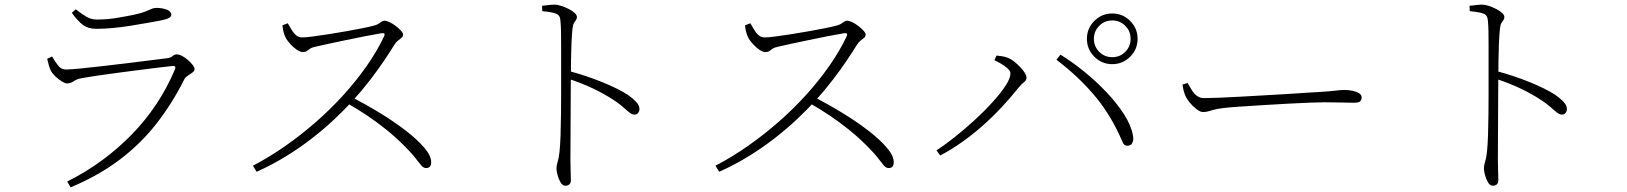

<svg xmlns="http://www.w3.org/2000/svg" viewBox="-20 -765 7000 826"><path d="M183 -512 204 -522Q218 -498 231 -482Q244 -466 263 -466Q280 -466 323 -470Q366 -474 420.5 -480.5Q475 -487 530.5 -493.5Q586 -500 630.5 -506Q675 -512 695 -514Q714 -516 722 -523.5Q730 -531 741 -531Q751 -531 764 -524Q777 -517 789 -506.5Q801 -496 809 -485.5Q817 -475 817 -468Q817 -460 808 -453Q799 -446 788.5 -439.5Q778 -433 773 -424Q722 -322 655 -235.5Q588 -149 497.5 -80Q407 -11 284 41L269 16Q349 -24 418.5 -75Q488 -126 547 -186.5Q606 -247 652.5 -317Q699 -387 732 -465Q740 -484 720 -481Q692 -478 651.5 -473Q611 -468 564.5 -462Q518 -456 473 -450Q428 -444 391 -438.5Q354 -433 333 -429Q310 -425 297 -415.5Q284 -406 268 -406Q260 -406 245.5 -415Q231 -424 218 -436.5Q205 -449 199 -460Q194 -471 190 -484.5Q186 -498 183 -512ZM672 -677Q645 -672 611.5 -666Q578 -660 540.5 -654Q503 -648 465 -644.5Q427 -641 393 -641Q359 -641 336 -658.5Q313 -676 289 -710L306 -725Q334 -703 353.5 -692Q373 -681 397 -681Q440 -681 477 -687Q514 -693 554 -701Q586 -708 603 -714.5Q620 -721 630.5 -726Q641 -731 653 -731Q678 -731 697.5 -723.5Q717 -716 717 -702Q717 -693 706.5 -687.5Q696 -682 672 -677Z M1195 -656 1218 -665Q1225 -654 1233 -639.5Q1241 -625 1252.5 -614.5Q1264 -604 1280 -604Q1295 -604 1325.5 -608Q1356 -612 1394.5 -618Q1433 -624 1472 -631Q1511 -638 1543.5 -644.5Q1576 -651 1593 -656Q1603 -659 1609.5 -663.5Q1616 -668 1622 -672Q1628 -676 1634 -676Q1643 -676 1656.5 -669.5Q1670 -663 1683 -653Q1696 -643 1705 -633Q1714 -623 1714 -616Q1714 -608 1707.5 -602.5Q1701 -597 1692.5 -590.5Q1684 -584 1677 -573Q1660 -545 1633 -505Q1606 -465 1571.5 -420Q1537 -375 1497 -331Q1462 -293 1418.5 -252Q1375 -211 1323 -170.5Q1271 -130 1211 -93Q1151 -56 1084 -26L1068 -52Q1139 -89 1207.5 -137Q1276 -185 1340 -241Q1404 -297 1459.5 -358.5Q1515 -420 1559.5 -484Q1604 -548 1633 -610Q1639 -625 1621 -622Q1590 -617 1549.5 -609Q1509 -601 1468.5 -592.5Q1428 -584 1393 -576.5Q1358 -569 1337 -564Q1322 -561 1314 -555.5Q1306 -550 1300 -545.5Q1294 -541 1283 -541Q1272 -541 1257 -551Q1242 -561 1229.5 -575Q1217 -589 1211 -599Q1207 -606 1202 -620.5Q1197 -635 1195 -656ZM1472 -322 1493 -347Q1554 -316 1614.5 -279Q1675 -242 1725 -203.5Q1775 -165 1805 -130Q1835 -95 1835 -67Q1835 -56 1830 -49Q1825 -42 1813 -42Q1802 -42 1792.5 -53Q1783 -64 1767 -85Q1751 -106 1720 -137Q1681 -176 1641 -208Q1601 -240 1559.5 -268Q1518 -296 1472 -322Z M2312 -740Q2330 -742 2342 -743.5Q2354 -745 2364 -745Q2379 -745 2395.5 -739.5Q2412 -734 2427.5 -726Q2443 -718 2452.5 -709Q2462 -700 2462 -692Q2462 -684 2458 -679Q2454 -674 2449.5 -666.5Q2445 -659 2443 -643Q2440 -615 2438.5 -577.5Q2437 -540 2436.5 -504Q2436 -468 2436 -442Q2436 -429 2435.5 -388.5Q2435 -348 2435 -293.5Q2435 -239 2434.5 -182Q2434 -125 2434 -78Q2434 -47 2435 -25.5Q2436 -4 2436 10Q2436 22 2429.5 28Q2423 34 2412 34Q2400 34 2391.5 19.5Q2383 5 2378.5 -12.5Q2374 -30 2374 -39Q2374 -54 2379 -69Q2384 -84 2387 -111Q2390 -139 2391.5 -182Q2393 -225 2393.5 -273.5Q2394 -322 2394 -367Q2394 -412 2394 -443Q2394 -473 2394 -505.5Q2394 -538 2394 -569.5Q2394 -601 2393.5 -629Q2393 -657 2391 -676Q2390 -699 2373 -706Q2356 -713 2313 -717ZM2429 -459Q2501 -440 2570 -412Q2639 -384 2681 -357Q2700 -344 2715.5 -328Q2731 -312 2731 -296Q2731 -287 2725.5 -279.5Q2720 -272 2709 -272Q2702 -272 2694.5 -276.5Q2687 -281 2677.5 -289.5Q2668 -298 2654.5 -309.5Q2641 -321 2621 -334Q2582 -360 2534 -383Q2486 -406 2429 -425Z M3185 -656 3208 -665Q3215 -654 3223 -639.5Q3231 -625 3242.5 -614.5Q3254 -604 3270 -604Q3285 -604 3315.5 -608Q3346 -612 3384.5 -618Q3423 -624 3462 -631Q3501 -638 3533.5 -644.5Q3566 -651 3583 -656Q3593 -659 3599.5 -663.5Q3606 -668 3612 -672Q3618 -676 3624 -676Q3633 -676 3646.5 -669.5Q3660 -663 3673 -653Q3686 -643 3695 -633Q3704 -623 3704 -616Q3704 -608 3697.5 -602.5Q3691 -597 3682.5 -590.5Q3674 -584 3667 -573Q3650 -545 3623 -505Q3596 -465 3561.5 -420Q3527 -375 3487 -331Q3452 -293 3408.5 -252Q3365 -211 3313 -170.5Q3261 -130 3201 -93Q3141 -56 3074 -26L3058 -52Q3129 -89 3197.5 -137Q3266 -185 3330 -241Q3394 -297 3449.5 -358.5Q3505 -420 3549.5 -484Q3594 -548 3623 -610Q3629 -625 3611 -622Q3580 -617 3539.5 -609Q3499 -601 3458.5 -592.5Q3418 -584 3383 -576.5Q3348 -569 3327 -564Q3312 -561 3304 -555.5Q3296 -550 3290 -545.5Q3284 -541 3273 -541Q3262 -541 3247 -551Q3232 -561 3219.5 -575Q3207 -589 3201 -599Q3197 -606 3192 -620.5Q3187 -635 3185 -656ZM3462 -322 3483 -347Q3544 -316 3604.5 -279Q3665 -242 3715 -203.5Q3765 -165 3795 -130Q3825 -95 3825 -67Q3825 -56 3820 -49Q3815 -42 3803 -42Q3792 -42 3782.5 -53Q3773 -64 3757 -85Q3741 -106 3710 -137Q3671 -176 3631 -208Q3591 -240 3549.5 -268Q3508 -296 3462 -322Z M4656 -598Q4656 -643 4688 -675Q4720 -707 4765 -707Q4810 -707 4842 -675Q4874 -643 4874 -598Q4874 -553 4842 -521Q4810 -489 4765 -489Q4720 -489 4688 -521Q4656 -553 4656 -598ZM4686 -598Q4686 -565 4709 -542Q4732 -519 4765 -519Q4798 -519 4821 -542Q4844 -565 4844 -598Q4844 -631 4821 -654Q4798 -677 4765 -677Q4732 -677 4709 -654Q4686 -631 4686 -598ZM4258 -506 4267 -526Q4277 -525 4291 -523Q4305 -521 4319 -515Q4331 -510 4344 -499.5Q4357 -489 4369 -476.5Q4381 -464 4388.5 -452Q4396 -440 4396 -431Q4396 -419 4385.5 -411.5Q4375 -404 4362 -388Q4327 -344 4287.5 -302Q4248 -260 4205.5 -222.5Q4163 -185 4117.5 -153Q4072 -121 4025 -96L4009 -118Q4044 -141 4087 -175Q4130 -209 4172 -247.5Q4214 -286 4249 -324.5Q4284 -363 4305.5 -395.5Q4327 -428 4327 -449Q4327 -460 4314.5 -471Q4302 -482 4285.5 -491.5Q4269 -501 4258 -506ZM4831 -138Q4817 -138 4811.5 -149.5Q4806 -161 4794 -188Q4748 -286 4681 -363Q4614 -440 4525 -508L4542 -530Q4591 -500 4643 -458Q4695 -416 4740.5 -368Q4786 -320 4816.5 -272Q4847 -224 4854 -182Q4857 -167 4854 -157Q4851 -147 4845 -142.5Q4839 -138 4831 -138Z M5089 -408Q5098 -392 5107.5 -377Q5117 -362 5129.5 -352.5Q5142 -343 5160 -343Q5181 -343 5222 -344.5Q5263 -346 5315 -349Q5367 -352 5421.5 -355Q5476 -358 5525 -361Q5574 -364 5608 -366.5Q5642 -369 5652 -369Q5702 -372 5724.5 -375Q5747 -378 5766 -378Q5781 -378 5798 -374.5Q5815 -371 5826.5 -364Q5838 -357 5838 -346Q5838 -336 5832 -329.5Q5826 -323 5803 -323Q5778 -323 5749.5 -324Q5721 -325 5678 -325Q5661 -325 5618.5 -323.5Q5576 -322 5521 -319Q5466 -316 5410.5 -312.5Q5355 -309 5309.5 -306Q5264 -303 5242 -300Q5217 -297 5202.5 -293Q5188 -289 5178 -286Q5168 -283 5155 -283Q5144 -283 5128 -295Q5112 -307 5098.5 -323.5Q5085 -340 5079 -354Q5074 -367 5071.5 -377.5Q5069 -388 5067 -401Z M6302 -740Q6320 -742 6332 -743.5Q6344 -745 6354 -745Q6369 -745 6385.5 -739.5Q6402 -734 6417.5 -726Q6433 -718 6442.5 -709Q6452 -700 6452 -692Q6452 -684 6448 -679Q6444 -674 6439.5 -666.5Q6435 -659 6433 -643Q6430 -615 6428.5 -577.5Q6427 -540 6426.5 -504Q6426 -468 6426 -442Q6426 -429 6425.5 -388.5Q6425 -348 6425 -293.5Q6425 -239 6424.5 -182Q6424 -125 6424 -78Q6424 -47 6425 -25.5Q6426 -4 6426 10Q6426 22 6419.5 28Q6413 34 6402 34Q6390 34 6381.5 19.5Q6373 5 6368.5 -12.5Q6364 -30 6364 -39Q6364 -54 6369 -69Q6374 -84 6377 -111Q6380 -139 6381.5 -182Q6383 -225 6383.5 -273.5Q6384 -322 6384 -367Q6384 -412 6384 -443Q6384 -473 6384 -505.5Q6384 -538 6384 -569.5Q6384 -601 6383.5 -629Q6383 -657 6381 -676Q6380 -699 6363 -706Q6346 -713 6303 -717ZM6419 -459Q6491 -440 6560 -412Q6629 -384 6671 -357Q6690 -344 6705.5 -328Q6721 -312 6721 -296Q6721 -287 6715.5 -279.5Q6710 -272 6699 -272Q6692 -272 6684.5 -276.5Q6677 -281 6667.5 -289.5Q6658 -298 6644.5 -309.5Q6631 -321 6611 -334Q6572 -360 6524 -383Q6476 -406 6419 -425Z"/></svg>

Font: Noto Serif TC
Style: Regular
Weight: 200
Designer: Ryoko NISHIZUKA 西塚涼子 (kana & ideographs); Frank Grießhammer (Latin, Greek & Cyrillic); Wenlong ZHANG 张文龙 (bopomofo); San
Foundry: Adobe
Version: Version 2.001;hotconv 1.1.0;makeotfexe 2.6.0